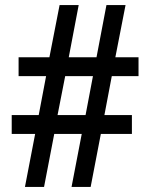

<svg xmlns="http://www.w3.org/2000/svg" viewBox="-20 -734 591 754"><path d="M78 0 118 -208H26V-282H132L161 -435H53V-509H174L214 -714H289L250 -509H359L398 -714H473L433 -509H524V-435H419L390 -282H498V-208H376L336 0H261L301 -208H193L153 0ZM206 -282H316L345 -435H236Z"/></svg>

Font: Noto Sans Malayalam Condensed Medium
Style: Regular
Weight: 500
Width: 3
Designer: Jelle Bosma - Monotype Design Team
Foundry: Monotype Imaging Inc.
Version: Version 2.104; ttfautohint (v1.8.4.7-5d5b)